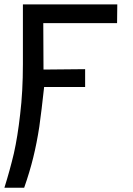

<svg xmlns="http://www.w3.org/2000/svg" viewBox="-40 -708 619 892"><path d="M66.4 -410.2Q66.4 -479.5 66.4 -687.5Q175.8 -687.5 504.9 -687.5Q504.9 -665 503.9 -600.6Q418 -600.6 161.1 -600.6Q161.1 -545.9 162.1 -384.8Q210 -385.7 355.5 -386.7Q355.5 -366.2 355.5 -303.7Q307.6 -303.7 165 -303.7Q153.3 -195.3 142.6 -119.1Q130.9 -43 114.3 24.4Q97.7 91.8 72.3 164.1Q42 164.1 -19.5 164.1Q5.9 83 24.4 4.9Q42 -73.2 53.7 -177.7Q66.4 -282.2 66.4 -410.2Z"/></svg>

Font: Griech2
Style: Regular
Weight: 400
Version: 001.007